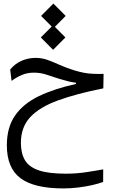

<svg xmlns="http://www.w3.org/2000/svg" viewBox="-20 -740 626 1068"><path d="M332.5 308.1Q170.4 308.1 94.2 251.5Q18.1 194.8 18.1 67.9Q18.1 -31.7 64 -97.7Q109.9 -163.6 196 -205.1Q282.2 -246.6 402.3 -272.9V-279.8Q381.3 -282.2 360.4 -287.4Q339.4 -292.5 307.6 -302.2Q266.6 -315.4 235.4 -325.7Q203.6 -335.9 167.5 -335.9Q131.8 -335.9 101.1 -322.8Q70.3 -309.6 44.4 -290L36.6 -353.5Q65.4 -387.7 102.1 -402.8Q138.7 -418 177.7 -418Q213.4 -418 245.6 -406.2Q277.8 -394.5 313.5 -378.4Q348.6 -362.3 393.6 -348.6Q424.3 -339.4 447.8 -335Q471.2 -330.6 496.6 -329.6Q511.7 -328.6 529.8 -328.6Q542.5 -328.6 556.2 -329.1L554.7 -248.5Q405.3 -218.8 303 -181.6Q200.7 -144.5 148.4 -88.6Q96.2 -32.7 96.2 54.7Q96.2 112.3 118.4 150.4Q140.6 188.5 194.8 207.3Q249 226.1 345.7 226.1Q404.3 226.1 458 218Q511.7 210 554.2 202.1L553.7 272Q529.8 281.2 493.2 289.6Q456.5 297.9 414.8 303Q373 308.1 332.5 308.1ZM275.4 -462.9 207 -531.7 267.6 -592.3 208.5 -651.4 276.9 -720.2 345.2 -651.4 285.2 -590.8 343.8 -531.7Z"/></svg>

Font: CaskaydiaMono NF SemiLight
Style: Regular
Weight: 350
Designer: Aaron Bell
Foundry: Saja Typeworks
Version: Version 2111.001; ttfautohint (v1.8.4);Nerd Fonts 3.1.1